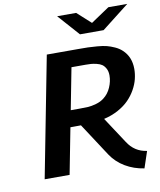

<svg xmlns="http://www.w3.org/2000/svg" viewBox="-102 -1018 947 1137"><g transform="rotate(-10 371.0 -449.5)"><path d="M716.3 -551.8Q716.3 -521.5 708.7 -491Q701.2 -460.4 683.6 -429Q666 -397.5 640.1 -371.1Q614.3 -344.7 575.2 -323.2Q536.1 -301.8 488.8 -291L591.3 -134.8Q632.3 -70.3 706.5 -60.1L673.3 39.1Q610.8 29.8 559.8 -0.5Q508.8 -30.8 476.6 -79.1L347.2 -277.3Q330.1 -276.9 295.9 -276.9H283.7L230 0H80.1L220.7 -725.1H406.7Q446.8 -725.1 467.8 -724.6Q488.8 -724.1 523.7 -721.2Q558.6 -718.3 580.3 -712.6Q602.1 -707 626.7 -695.8Q651.4 -684.6 668.9 -668Q716.3 -624 716.3 -551.8ZM517.1 -863.3 628.4 -938H742.2L577.1 -809.1H435.1L320.3 -938H434.6ZM504.9 -410.2Q533.7 -432.1 549.3 -467.8Q564.9 -503.4 564.9 -539.6Q564.9 -563.5 555.7 -580.6Q546.4 -597.7 534.2 -606.2Q522 -614.7 502.2 -619.4Q482.4 -624 469.2 -625Q456.1 -626 437 -626H426.8H351.6L303.2 -376H354Q389.6 -376 408.7 -377.2Q427.7 -378.4 456.1 -386.2Q484.4 -394 504.9 -410.2Z"/></g></svg>

Font: Aurulent Sans
Style: BoldItalic
Weight: 700
Italic angle: -11°
Version: Version 2007.05.04